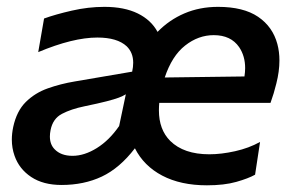

<svg xmlns="http://www.w3.org/2000/svg" viewBox="-20 -529 852 560"><path d="M159.5 10.5Q106 10.5 71 -12.8Q36 -36 22.5 -74.5Q14.5 -97 14.5 -122Q14.5 -139.5 18.5 -158.5Q28.5 -205 55.2 -231.5Q82 -258 119.2 -271.2Q156.5 -284.5 198.5 -291.5L365.5 -320Q368.5 -334 368.5 -346Q368.5 -375.5 349.5 -394Q322 -419.5 264 -419.5Q193 -419.5 91.5 -377L108.5 -475Q141.5 -487 189.5 -498Q237.5 -509 284.5 -509Q342.5 -509 381.8 -489.8Q421 -470.5 439.5 -436Q473.5 -471 518 -490Q562.5 -509 616 -509Q690 -509 732.8 -480Q775.5 -451 789 -400.5Q795 -378 795 -352.5Q795 -321 786 -285.5Q779 -256.5 769 -229H444.5Q443.5 -217.5 443.5 -207Q443.5 -151 476.5 -118Q516 -79 590.5 -79Q625.5 -79 665.8 -88Q706 -97 738.5 -115L724 -19.5Q704.5 -8.5 669.2 1.5Q634 11.5 583.5 11.5Q507 11.5 453.2 -16.8Q399.5 -45 373.5 -96.5Q329 -38.5 277 -14Q225 10.5 159.5 10.5ZM603.5 -426.5Q558.5 -426.5 520 -396.2Q481.5 -366 460.5 -303L693 -306Q695 -319 695 -330.5Q695 -365.5 677.5 -391.5Q653.5 -426.5 603.5 -426.5ZM191.5 -74.5Q226 -74.5 262.5 -97.2Q299 -120 327.5 -161.5L347 -254Q339 -249 326.5 -244.2Q314 -239.5 290.8 -233.5Q267.5 -227.5 226.5 -219Q187.5 -211 160.8 -197Q134 -183 127.5 -149.5Q125.5 -139.5 125.5 -131Q125.5 -108 139 -94Q157.5 -74.5 191.5 -74.5Z"/></svg>

Font: Heraclito Medium
Style: Italic
Weight: 500
Italic angle: -12°
Designer: Kostas Bartsokas (font) & Cristiano Sobral (main changes)
Foundry: Kostas Bartsokas (font) & Cristiano Sobral (main changes)
Version: Version 1.00;July 8, 2020;FontCreator 13.0.0.2655 64-bit